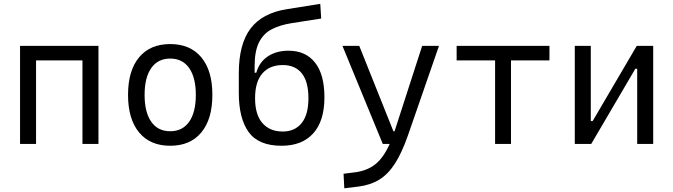

<svg xmlns="http://www.w3.org/2000/svg" viewBox="-20 -760 3556 1014"><path d="M415.5 0V-440.9H170.4V0H85.9V-517.6H500V0Z M878.9 9.8Q772.9 9.8 714.6 -60.5Q656.2 -130.9 656.2 -258.8Q656.2 -387.2 714.6 -457.3Q772.9 -527.3 878.9 -527.3Q984.9 -527.3 1043.2 -457.3Q1101.6 -387.2 1101.6 -258.8Q1101.6 -130.9 1043.2 -60.5Q984.9 9.8 878.9 9.8ZM878.9 -66.9Q943.8 -66.9 979 -116.9Q1014.2 -167 1014.2 -258.8Q1014.2 -350.6 979 -400.6Q943.8 -450.7 878.9 -450.7Q814 -450.7 778.8 -400.6Q743.7 -350.6 743.7 -258.8Q743.7 -167 778.8 -116.9Q814 -66.9 878.9 -66.9Z M1467.3 9.8Q1345.2 9.8 1293.2 -62.5Q1241.2 -134.8 1241.2 -268.6V-373.5Q1241.2 -526.9 1303 -608.9Q1364.7 -690.9 1494.1 -711.4L1671.4 -739.7L1676.3 -662.1L1520 -637.7Q1458 -627.9 1414.3 -605Q1370.6 -582 1347.7 -535.9Q1324.7 -489.7 1324.7 -410.2V-376H1333.5Q1349.1 -431.6 1394 -461.9Q1439 -492.2 1503.9 -492.2Q1594.2 -492.2 1643.8 -429.4Q1693.4 -366.7 1693.4 -246.1Q1693.4 -121.1 1634.3 -55.7Q1575.2 9.8 1467.3 9.8ZM1473.1 -65.4Q1537.1 -65.4 1573 -109.9Q1608.9 -154.3 1608.9 -241.2Q1608.9 -329.1 1573.7 -372.8Q1538.6 -416.5 1473.6 -416.5Q1404.3 -416.5 1365.7 -372.3Q1327.1 -328.1 1327.1 -241.2Q1327.1 -154.3 1366 -109.9Q1404.8 -65.4 1473.1 -65.4Z M1798.3 234.4 1794.4 157.7 1859.4 149.4Q1920.9 140.6 1963.1 106.7Q2005.4 72.8 2038.1 0H2001.5L1788.6 -517.6H1877.4L2057.6 -66.9H2064Q2064.5 -68.4 2064.9 -70.3L2209.5 -517.6H2298.3L2134.8 -45.9Q2102.5 46.9 2065.9 103.8Q2029.3 160.6 1982.2 189.2Q1935.1 217.8 1871.1 225.6Z M2594.7 0V-440.9H2391.6V-517.6H2881.8V-440.9H2678.7V0Z M3015.6 0V-517.6H3100.1V-120.6H3109.9L3342.8 -517.6H3429.7V0H3345.2V-397H3335.4L3102.5 0Z"/></svg>

Font: Cascadia Mono NF SemiLight
Style: Regular
Weight: 350
Monospace: yes
Designer: Aaron Bell
Foundry: Saja Typeworks
Version: Version 2404.023; ttfautohint (v1.8.4)